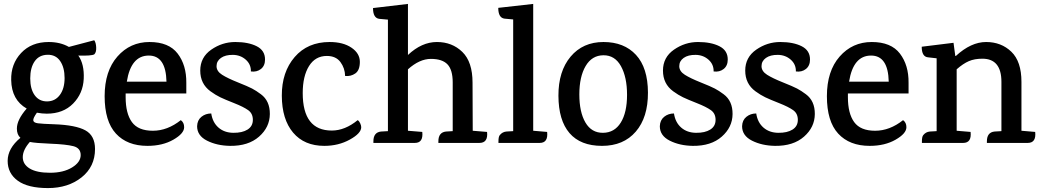

<svg xmlns="http://www.w3.org/2000/svg" viewBox="-20 -728 5315 978"><path d="M218 -149Q195 -149 168 -154Q148 -126 149.5 -114.5Q151 -103 173 -100Q195 -97 257 -95Q366 -91 415 -64Q464 -37 464 31Q464 121 395.5 175.5Q327 230 224.5 230Q122 230 70.5 192.5Q19 155 19 91.5Q19 28 84 -26Q66 -42 66 -73Q66 -118 116 -175Q39 -219 37 -320Q35 -402 87.5 -458Q140 -514 228 -514Q287 -514 331 -489L460 -523Q469 -511 470 -486Q471 -461 460 -451Q445 -443 379 -445Q410 -401 406.5 -326.5Q403 -252 352.5 -200.5Q302 -149 218 -149ZM221.5 -449Q179 -448 156.5 -415.5Q134 -383 134 -328.5Q134 -274 157 -242.5Q180 -211 220.5 -211.5Q261 -212 285 -244.5Q309 -277 309 -330.5Q309 -384 286.5 -417Q264 -450 221.5 -449ZM132 -5Q96 36 96 72.5Q96 109 131.5 130.5Q167 152 235 152Q303 152 347 125Q391 98 391 62Q391 26 353.5 16.5Q316 7 238 4Q160 1 132 -5Z M620 -252V-233Q620 -150 652 -106Q684 -62 758.5 -62Q833 -62 901 -116Q918 -104 918 -80Q918 -48 863 -16.5Q808 15 731 15Q628 15 570.5 -47.5Q513 -110 513 -238Q513 -366 578 -440Q643 -514 741.5 -514Q840 -514 885 -455Q930 -396 929 -306V-252ZM738 -445Q647 -445 626 -312H828Q825 -445 738 -445Z M1330 -425Q1330 -393 1309 -376.5Q1288 -360 1258 -364Q1259 -400 1232 -424Q1205 -448 1166.5 -448.5Q1128 -449 1105.5 -433Q1083 -417 1083 -391Q1083 -365 1111.5 -347Q1140 -329 1191.5 -308.5Q1243 -288 1264 -277Q1285 -266 1309 -248Q1355 -214 1354.5 -147Q1354 -80 1299.5 -32Q1245 16 1152 15Q1085 14 1034.5 -11.5Q984 -37 984 -85Q985 -116 1006 -133Q1027 -150 1056 -150Q1063 -104 1093 -78Q1123 -52 1168.5 -51.5Q1214 -51 1241 -68Q1268 -85 1268 -117.5Q1268 -150 1244 -167Q1220 -184 1173 -202.5Q1126 -221 1102 -232.5Q1078 -244 1052 -263Q1000 -301 1000 -368.5Q1000 -436 1056 -475Q1112 -514 1178.5 -514Q1245 -514 1287.5 -492.5Q1330 -471 1330 -425Z M1659 -514Q1728 -514 1770.5 -485Q1813 -456 1813 -413Q1813 -370 1790 -354Q1767 -338 1738 -341Q1737 -381 1714 -412Q1691 -443 1645 -443Q1586 -443 1554 -391.5Q1522 -340 1522 -254Q1522 -63 1670 -63Q1737 -63 1802 -116Q1810 -111 1815 -99.5Q1820 -88 1820 -80Q1820 -49 1762 -17Q1704 15 1632 15Q1530 15 1473 -52.5Q1416 -120 1415.5 -240.5Q1415 -361 1481 -437.5Q1547 -514 1659 -514Z M2422 0H2213V-8Q2213 -54 2252 -58L2286 -60V-308Q2286 -372 2259.5 -400Q2233 -428 2175 -428Q2117 -428 2058 -375V-62L2131 -56Q2137 0 2093 0H1882V-8Q1882 -54 1921 -58L1956 -60V-628L1912 -632Q1880 -636 1880 -687L2058 -708V-448Q2128 -514 2205.5 -514Q2283 -514 2335 -463.5Q2387 -413 2387 -307L2388 -62L2461 -56Q2467 0 2422 0Z M2729 0H2519V-8Q2519 -32 2526 -40Q2539 -56 2559 -58L2594 -60V-629L2550 -633Q2518 -637 2518 -688L2696 -708V-62L2767 -56Q2773 0 2729 0Z M3053.5 -446.5Q2995 -446 2963 -391.5Q2931 -337 2931 -247Q2931 -157 2962 -104Q2993 -51 3051.5 -51.5Q3110 -52 3142 -103.5Q3174 -155 3174 -245Q3174 -335 3143 -391Q3112 -447 3053.5 -446.5ZM2824.5 -240Q2824 -365 2886.5 -439.5Q2949 -514 3054 -514Q3159 -514 3219.5 -448.5Q3280 -383 3280.5 -256.5Q3281 -130 3218.5 -57.5Q3156 15 3046.5 15Q2937 15 2881 -50Q2825 -115 2824.5 -240Z M3687 -425Q3687 -393 3666 -376.5Q3645 -360 3615 -364Q3616 -400 3589 -424Q3562 -448 3523.5 -448.5Q3485 -449 3462.5 -433Q3440 -417 3440 -391Q3440 -365 3468.5 -347Q3497 -329 3548.5 -308.5Q3600 -288 3621 -277Q3642 -266 3666 -248Q3712 -214 3711.5 -147Q3711 -80 3656.5 -32Q3602 16 3509 15Q3442 14 3391.5 -11.5Q3341 -37 3341 -85Q3342 -116 3363 -133Q3384 -150 3413 -150Q3420 -104 3450 -78Q3480 -52 3525.5 -51.5Q3571 -51 3598 -68Q3625 -85 3625 -117.5Q3625 -150 3601 -167Q3577 -184 3530 -202.5Q3483 -221 3459 -232.5Q3435 -244 3409 -263Q3357 -301 3357 -368.5Q3357 -436 3413 -475Q3469 -514 3535.5 -514Q3602 -514 3644.5 -492.5Q3687 -471 3687 -425Z M4106 -425Q4106 -393 4085 -376.5Q4064 -360 4034 -364Q4035 -400 4008 -424Q3981 -448 3942.5 -448.5Q3904 -449 3881.5 -433Q3859 -417 3859 -391Q3859 -365 3887.5 -347Q3916 -329 3967.5 -308.5Q4019 -288 4040 -277Q4061 -266 4085 -248Q4131 -214 4130.5 -147Q4130 -80 4075.5 -32Q4021 16 3928 15Q3861 14 3810.5 -11.5Q3760 -37 3760 -85Q3761 -116 3782 -133Q3803 -150 3832 -150Q3839 -104 3869 -78Q3899 -52 3944.5 -51.5Q3990 -51 4017 -68Q4044 -85 4044 -117.5Q4044 -150 4020 -167Q3996 -184 3949 -202.5Q3902 -221 3878 -232.5Q3854 -244 3828 -263Q3776 -301 3776 -368.5Q3776 -436 3832 -475Q3888 -514 3954.5 -514Q4021 -514 4063.5 -492.5Q4106 -471 4106 -425Z M4299 -252V-233Q4299 -150 4331 -106Q4363 -62 4437.5 -62Q4512 -62 4580 -116Q4597 -104 4597 -80Q4597 -48 4542 -16.5Q4487 15 4410 15Q4307 15 4249.5 -47.5Q4192 -110 4192 -238Q4192 -366 4257 -440Q4322 -514 4420.5 -514Q4519 -514 4564 -455Q4609 -396 4608 -306V-252ZM4417 -445Q4326 -445 4305 -312H4507Q4504 -445 4417 -445Z M5215 0H5007V-8Q5007 -54 5046 -58L5081 -60V-311Q5081 -429 4984 -429Q4944 -429 4915 -416.5Q4886 -404 4853 -375V-62L4924 -56Q4930 0 4886 0H4676V-8Q4676 -32 4683 -40Q4696 -56 4716 -58L4751 -60V-431L4707 -436Q4675 -439 4675 -490L4837 -510L4846 -443H4849Q4926 -514 5003 -514Q5080 -514 5131.5 -464.5Q5183 -415 5183 -311V-62L5253 -56Q5259 0 5215 0Z"/></svg>

Font: Karma SemiBold
Style: Regular
Weight: 600
Designer: Joana Correia
Foundry: Indian Type Foundry
Version: Version 1.202;PS 1.0;hotconv 1.0.78;makeotf.lib2.5.61930; tt